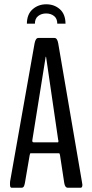

<svg xmlns="http://www.w3.org/2000/svg" viewBox="-20 -880 429 900"><path d="M106 -769Q106.4 -813.5 133.1 -836.7Q159.7 -859.9 196.8 -859.9Q234.4 -859.9 260.5 -836.9Q286.6 -814 287.1 -769H248.5Q248.5 -793 233.4 -804.9Q218.3 -816.9 196.3 -816.9Q174.3 -816.9 158.9 -804.9Q143.6 -793 143.6 -769ZM137.7 -212.9H251.5Q253.9 -212.9 253.9 -219.7Q253.9 -222.7 252.9 -223.1L196.3 -611.3Q196.3 -611.3 195.3 -614.3Q193.8 -614.3 193.8 -611.8L131.8 -224.6Q131.3 -222.7 131.3 -220.2Q131.3 -212.9 137.7 -212.9ZM34.2 0Q26.9 0 26.9 -14.6V-21.5Q26.9 -26.4 27.3 -29.3L142.1 -676.8Q147 -702.1 159.7 -702.1H235.4Q248.5 -702.1 252.9 -676.8L363.8 -29.3Q363.8 -26.9 365 -21.7Q366.2 -16.6 366.2 -14.2Q366.2 0 358.4 0H297.9Q284.7 0 281.2 -22L261.2 -153.3Q259.3 -161.6 256.8 -161.6H123Q121.1 -161.6 119.1 -152.8L96.7 -22Q94.2 -8.8 90.8 -4.4Q87.4 0 81.5 0Z"/></svg>

Font: BenchNine
Style: Regular
Weight: 400
Designer: Vernon Adams
Foundry: Vernon Adams
Version: Version 1 ; ttfautohint (v0.92.18-e454-dirty) -l 8 -r 50 -G 